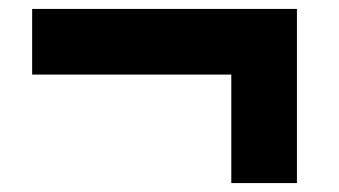

<svg xmlns="http://www.w3.org/2000/svg" viewBox="-20 -505 760 430"><path d="M498 -95V-338H52V-485H645V-95Z"/></svg>

Font: M PLUS 2 Thin ExtraBold
Style: Regular
Weight: 800
Version: Version 1.001